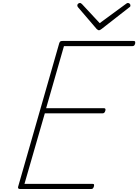

<svg xmlns="http://www.w3.org/2000/svg" viewBox="-20 -1274 931 1294"><path d="M117 0Q108 0 104 -3.5Q100 -7 102 -15L379 -982Q382 -991 386 -994.5Q390 -998 403 -998H879Q889 -998 890.5 -993.5Q892 -989 891 -981Q888 -970 883.5 -966.5Q879 -963 871 -963H411L291 -545H679Q688 -545 690 -540.5Q692 -536 690 -528Q687 -518 682.5 -514Q678 -510 670 -510H282L145 -35H602Q612 -35 613.5 -30.5Q615 -26 613 -18Q610 -8 606 -4Q602 0 593 0ZM841 -1254Q849 -1254 854 -1249Q859 -1244 859 -1238Q859 -1234 858 -1231Q857 -1228 852 -1225L665 -1079Q659 -1075 655 -1072.5Q651 -1070 648 -1070Q643 -1070 640.5 -1072Q638 -1074 632 -1078L506 -1225Q504 -1227 502.5 -1230.5Q501 -1234 501 -1237Q501 -1245 507 -1249.5Q513 -1254 519 -1254Q523 -1254 526 -1251.5Q529 -1249 533 -1246L652 -1118L825 -1245Q832 -1250 835 -1252Q838 -1254 841 -1254Z"/></svg>

Font: Playwrite AU QLD Thin
Style: Regular
Weight: 250
Designer: Veronika Burian, José Scaglione
Foundry: TypeTogether
Version: Version 1.002